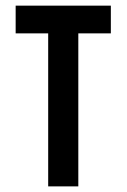

<svg xmlns="http://www.w3.org/2000/svg" viewBox="-20 -663 451 683"><path d="M35.7 -642.9H374.3V-544.3H258.6V0H151.4V-544.3H35.7Z"/></svg>

Font: Aire Exterior
Style: Regular
Weight: 400
Width: 4
Designer: Jayvee Enaguas (HarvettFox96)
Version: 20190503.02